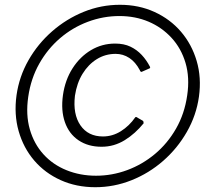

<svg xmlns="http://www.w3.org/2000/svg" viewBox="-20 -772 870 802"><path d="M378 10Q299 10 233.5 -19.5Q168 -49 123 -101.5Q78 -154 58 -224Q38 -294 49 -374Q60 -452 99 -520.5Q138 -589 197.5 -641Q257 -693 329.5 -722.5Q402 -752 481 -752Q560 -752 625.5 -722Q691 -692 736 -639.5Q781 -587 801.5 -517.5Q822 -448 811 -368Q800 -290 760.5 -221Q721 -152 661.5 -100Q602 -48 529 -19Q456 10 378 10ZM381 -38Q448 -38 511.5 -61.5Q575 -85 627.5 -129Q680 -173 715.5 -235Q751 -297 762 -374Q773 -448 755 -509Q737 -570 696.5 -614Q656 -658 600.5 -681.5Q545 -705 479 -705Q411 -705 347 -681Q283 -657 231 -612.5Q179 -568 144 -506Q109 -444 98 -368Q87 -293 104.5 -232Q122 -171 161.5 -127.5Q201 -84 258 -61Q315 -38 381 -38ZM461 -590Q498 -590 525 -577Q552 -564 572 -542.5Q592 -521 606 -494Q608 -491 607 -489.5Q606 -488 606 -487L572 -472Q570 -471 567.5 -473Q565 -475 564 -479Q546 -513 520 -530Q494 -547 463 -547Q420 -547 384.5 -525Q349 -503 325 -464Q301 -425 293 -372Q284 -295 316 -248.5Q348 -202 410 -202Q450 -202 485 -224Q520 -246 545 -282Q547 -284 550 -283Q553 -282 555 -280L576 -268Q580 -266 580 -257Q563 -236 543 -218Q523 -200 501 -186.5Q479 -173 455 -166Q431 -159 404 -159Q348 -159 308 -186Q268 -213 251 -262Q234 -311 243 -375Q252 -438 283 -486.5Q314 -535 360 -562.5Q406 -590 461 -590Z"/></svg>

Font: Libre Franklin Thin ExtraLight
Style: Italic
Weight: 250
Italic angle: -8°
Version: Version 3.000